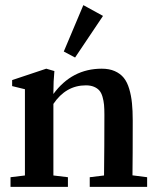

<svg xmlns="http://www.w3.org/2000/svg" viewBox="-20 -728 617 748"><path d="M272.5 -503.9 228.5 -527.3 304.7 -708 381.3 -666ZM21 0V-37.6L77.1 -44.4V-380.4L27.3 -392.6V-416L160.2 -460.4L191.9 -451.2Q188 -411.1 188 -368.2V-361.8Q260.3 -460.4 376.5 -460.4Q405.8 -460.4 427.2 -450.9Q448.7 -441.4 462.2 -424.8Q475.6 -408.2 483.4 -381.8Q491.2 -355.5 494.1 -326.4Q497.1 -297.4 497.1 -258.3Q497.1 -114.3 496.1 -44.9L553.2 -37.6V0H329.6V-37.6L385.3 -44.4Q386.7 -160.2 386.7 -280.8Q386.7 -303.7 385.3 -319.6Q383.8 -335.4 379.4 -350.8Q375 -366.2 367.2 -375.2Q359.4 -384.3 346.2 -389.9Q333 -395.5 314.5 -395.5Q236.8 -395.5 188 -323.2V-44.4L244.6 -37.6V0Z"/></svg>

Font: Elstob 8pt SemiBold
Style: Regular
Weight: 600
Designer: Peter S. Baker
Version: Version 1.015